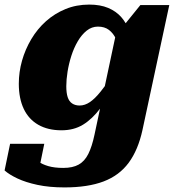

<svg xmlns="http://www.w3.org/2000/svg" viewBox="-51 -572 759 837"><path d="M361 15 455 -427 463 -429 561 -550H687L570 -5Q551 82 510 137.5Q469 193 400.5 219Q332 245 230 245Q164 245 112.5 234Q61 223 25 206Q-11 189 -31 171L-7 55H142L115 187Q102 184 94 173.5Q86 163 83 150Q80 137 81.5 125Q83 113 88 107Q99 119 115.5 131.5Q132 144 159 152Q186 160 225 160Q266 160 292 145.5Q318 131 334 99Q350 67 361 15ZM527 -363 472 -346Q466 -378 454.5 -402.5Q443 -427 424 -441.5Q405 -456 376 -456Q349 -456 327 -438.5Q305 -421 288 -392Q271 -363 260 -328.5Q249 -294 243.5 -259.5Q238 -225 238 -196Q238 -167 244 -148.5Q250 -130 263.5 -121Q277 -112 296 -112Q319 -112 341 -127Q363 -142 387.5 -172.5Q412 -203 444 -249L460 -214Q422 -147 386.5 -100Q351 -53 311 -28.5Q271 -4 217 -4Q158 -4 116 -28Q74 -52 52.5 -97.5Q31 -143 31 -207Q31 -258 45 -307.5Q59 -357 85.5 -401.5Q112 -446 149.5 -479.5Q187 -513 234.5 -532.5Q282 -552 338 -552Q386 -552 420.5 -537.5Q455 -523 477.5 -497.5Q500 -472 512 -438Q524 -404 527 -363Z"/></svg>

Font: Roboto Serif ExtraBold
Style: Italic
Weight: 800
Italic angle: -10°
Version: Version 1.007